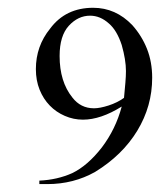

<svg xmlns="http://www.w3.org/2000/svg" viewBox="-20 -464 405 486"><path d="M79.6 2V-6.8Q125 -8.8 163.1 -25.9Q202.1 -44.9 237.8 -90.8Q272.9 -137.2 288.1 -194.3Q234.9 -161.1 189.9 -161.1Q166 -161.1 144 -170.7Q122.1 -180.2 106 -196.8Q89.8 -213.4 80.3 -236.8Q70.8 -260.3 70.8 -289.1Q70.8 -347.2 106.9 -391.6Q146 -444.3 215.8 -444.3Q272.9 -444.3 314.9 -400.4Q338.9 -373.5 352.1 -340.3Q365.2 -307.1 365.2 -267.1Q365.2 -195.3 327.6 -133.3Q290 -71.3 220.7 -28.8Q166 2 99.6 2ZM293.9 -216.3Q295.9 -238.3 297.4 -254.9Q298.8 -271.5 298.8 -284.2Q298.8 -312.5 288.1 -350.1Q275.9 -387.2 255.9 -404.3Q233.9 -424.3 208 -424.3Q177.7 -424.3 154.3 -398.9Q130.9 -373.5 130.9 -322.3Q130.9 -257.3 163.1 -217.3Q184.1 -189.9 217.8 -189.9Q232.9 -189.9 254.9 -197Q276.9 -204.1 293.9 -216.3Z"/></svg>

Font: ML-NILA02
Style: Regular
Weight: 400
Version: Version ML-NILA02 1.0